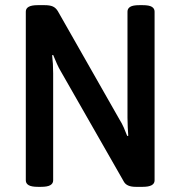

<svg xmlns="http://www.w3.org/2000/svg" viewBox="-20 -722 695 744"><path d="M127 2Q102 2 91 -4.5Q80 -11 80 -23V-677Q80 -702 126 -702H153Q173 -702 184.5 -697Q196 -692 204 -679L443 -259Q452 -245 459.5 -228Q467 -211 473 -195L477 -196Q476 -211 475 -228.5Q474 -246 474 -266V-677Q474 -689 484.5 -695.5Q495 -702 520 -702H533Q558 -702 568.5 -695.5Q579 -689 579 -677V-23Q579 2 533 2H506Q471 2 460 -18L216 -445Q208 -458 200.5 -475Q193 -492 186 -509L182 -508Q184 -492 185 -474.5Q186 -457 186 -438V-23Q186 -11 175 -4.5Q164 2 139 2Z"/></svg>

Font: Asap Semi Condensed Medium
Style: Regular
Weight: 500
Width: 4
Designer: Pablo Cosgaya
Foundry: Omnibus-Type
Version: Version 3.001; ttfautohint (v1.8.4.7-5d5b)